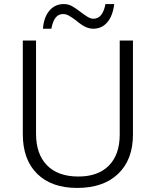

<svg xmlns="http://www.w3.org/2000/svg" viewBox="-20 -913 765 943"><path d="M293 -893Q315 -893 332.5 -883.5Q350 -874 376 -854Q397 -838 411.5 -829.5Q426 -821 439 -821Q484 -821 498 -893H541Q534 -835 507 -803.5Q480 -772 438 -772Q419 -772 399.5 -781Q380 -790 353 -813Q333 -828 318.5 -836Q304 -844 290 -844Q268 -844 254 -827.5Q240 -811 232 -772H191Q195 -828 222.5 -860.5Q250 -893 293 -893ZM92 -254V-714H157V-256Q157 -156 211 -101Q265 -46 365 -46Q462 -46 515 -100Q568 -154 568 -252V-714H633V-252Q633 -129 560.5 -59.5Q488 10 359 10Q233 10 162.5 -59.5Q92 -129 92 -254Z"/></svg>

Font: OpenSansMMV
Style: Light
Weight: 300
Foundry: Ascender Corporation
Version: Version 4.001